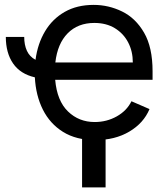

<svg xmlns="http://www.w3.org/2000/svg" viewBox="-20 -573 665 801"><path d="M377.8 11.4Q298.3 11.4 243.4 -22.5Q188.6 -56.5 158.9 -115.6Q129.3 -174.7 125.4 -250.4Q65 -264.2 34.6 -308.2Q4.3 -352.3 4.3 -419H81Q81 -385.7 92.3 -361Q103.7 -336.3 128.2 -323.5Q137.1 -391 168 -442.6Q198.9 -494.3 250 -523.4Q301.1 -552.6 370.7 -552.6Q433.2 -552.6 489.5 -525Q545.8 -497.5 581.1 -436.6Q616.5 -375.7 616.5 -275.6V-240.1H210.2Q218 -152 263.7 -108Q309.3 -63.9 375 -63.9Q425.1 -63.9 467.2 -87.5Q509.2 -111.2 528.4 -150.6L603.7 -117.9Q579.2 -59.3 519.5 -24Q459.9 11.4 377.8 11.4ZM373.6 -477.3Q305 -477.3 262.4 -434.1Q219.8 -391 210.9 -312.5H534.1Q534.1 -358.7 514.7 -396Q495.4 -433.2 459.3 -455.3Q423.3 -477.3 373.6 -477.3ZM420.5 -45.5V208.8H322.4V-45.5Z"/></svg>

Font: Inter UI
Style: Regular
Weight: 400
Designer: Rasmus Andersson
Foundry: rsms
Version: Version 2.2